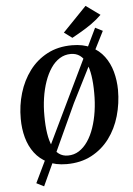

<svg xmlns="http://www.w3.org/2000/svg" viewBox="-70 -1050 861 1242"><g transform="rotate(-5 360.5 -429.0)"><path d="M323.5 10Q252.5 10 201.2 -15.2Q150 -40.5 117 -84.2Q84 -128 68.2 -185.5Q52.5 -243 52.5 -307.5Q52 -394 75.8 -473.8Q99.5 -553.5 146.5 -616.5Q193.5 -679.5 263 -716.2Q332.5 -753 424 -753Q495.5 -753 547 -727.8Q598.5 -702.5 631.2 -658.5Q664 -614.5 679.5 -558Q695 -501.5 695.5 -439Q695.5 -351.5 672.2 -270.8Q649 -190 602 -127Q555 -64 485.2 -27Q415.5 10 323.5 10ZM336 -44.5Q376 -44.5 408.2 -65Q440.5 -85.5 465.5 -122.2Q490.5 -159 507.2 -208Q524 -257 532.5 -314.2Q541 -371.5 540.5 -433Q540.5 -495.5 533 -544.8Q525.5 -594 510 -628Q494.5 -662 470 -679.8Q445.5 -697.5 411 -697.5Q371.5 -697.5 339 -677.2Q306.5 -657 281.8 -620.5Q257 -584 240 -535.2Q223 -486.5 214.5 -430Q206 -373.5 206.5 -313Q206.5 -249.5 214.2 -199.5Q222 -149.5 237.8 -115Q253.5 -80.5 278 -62.5Q302.5 -44.5 336 -44.5ZM116.5 116 364.5 -399.5 583 -853 631 -828.5 403.5 -378 165 140.5ZM431 -800.5 379 -839 533.5 -999 625 -933Q595.5 -904 560.5 -879.2Q525.5 -854.5 491.5 -834.8Q457.5 -815 431 -800.5Z"/></g></svg>

Font: Merriweather 28pt
Style: Bold Italic
Weight: 700
Italic angle: -7.8°
Version: Version 2.101